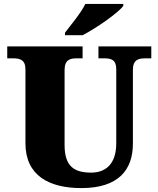

<svg xmlns="http://www.w3.org/2000/svg" viewBox="-20 -951 809 981"><path d="M312 -784V-771H402C472 -807 585 -886 610 -921V-931H416C395 -886 341 -822 312 -784ZM396 10C585 10 659 -83 659 -217V-593C659 -646 687 -653 723 -653H753V-714H483V-653H512C548 -653 574 -646 574 -597V-219C574 -109 516 -69 446 -69C359 -69 310 -101 310 -210V-593C310 -646 338 -653 373 -653H402V-714H17V-653H46C81 -653 110 -646 110 -597V-219C110 -55 229 10 396 10Z"/></svg>

Font: Noto Serif Lao Black
Style: Regular
Weight: 900
Designer: Monotype Design Team
Foundry: Monotype Imaging Inc.
Version: Version 2.003